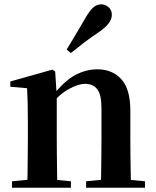

<svg xmlns="http://www.w3.org/2000/svg" viewBox="-20 -875 725 895"><path d="M36 0V-29.9L141.6 -40.2H204.7L310.6 -29.9V0ZM106.2 0Q107.9 -25.5 108.4 -67.4Q108.9 -109.4 109.4 -154.8Q109.9 -200.3 109.9 -234.8V-310.2Q109.9 -360 109 -393.7Q108.2 -427.5 106.2 -463.8L28.1 -470.7V-495.2L224.2 -550.4L237.2 -541.7L244.6 -428V-425.6V-234.8Q244.6 -200.3 245.1 -154.8Q245.6 -109.4 246.1 -67.4Q246.6 -25.5 247.6 0ZM381.3 0V-29.9L485.2 -40.2H547.8L655.9 -29.9V0ZM450 0Q451 -25.5 451.5 -66.9Q452 -108.4 452.5 -153.8Q453 -199.3 453 -234.8V-369.8Q453 -433.2 433.6 -458.7Q414.2 -484.2 376.2 -484.2Q345.6 -484.2 301.8 -460.5Q258.1 -436.8 212.5 -383.3L207.6 -425.7H222.9Q279.1 -497.3 329.7 -524.6Q380.3 -551.9 434.5 -551.9Q503.6 -551.9 545.5 -505.8Q587.5 -459.6 587.5 -360.5V-234.8Q587.5 -199.3 588 -153.8Q588.5 -108.4 589.3 -66.9Q590.2 -25.5 591.2 0ZM290.4 -643.7Q309.4 -675.4 330.3 -709.7Q351.2 -743.9 380.3 -794.7Q398.6 -826.1 415 -840.5Q431.3 -854.8 452.8 -854.8Q470.4 -854.8 485.8 -841.6Q501.3 -828.4 501.3 -805.7Q501.3 -786.2 486.7 -766.5Q472.1 -746.8 441.2 -725.6Q396.4 -695.3 366.7 -672.4Q337 -649.6 310.6 -627.8Z"/></svg>

Font: Noto Serif SC ExtraLight
Style: Regular
Weight: 200
Designer: Ryoko NISHIZUKA 西塚涼子 (kana & ideographs); Frank Grießhammer (Latin, Greek & Cyrillic); Wenlong ZHANG 张文龙 (bopomofo); San
Foundry: Adobe
Version: Version 2.002-H1;hotconv 1.1.0;makeotfexe 2.6.0